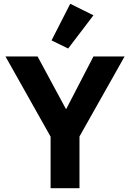

<svg xmlns="http://www.w3.org/2000/svg" viewBox="-20 -997 689 1017"><path d="M248 0V-273L9 -698H179L329 -420H331L475 -698H640L401 -274V0ZM341 -740 253 -783 352 -977 475 -916Z"/></svg>

Font: IBM Plex Sans Devanagari
Style: Bold
Weight: 700
Designer: Mike Abbink, Paul van der Laan, Pieter van Rosmalen, Erin McLaughlin
Foundry: Bold Monday
Version: Version 1.1